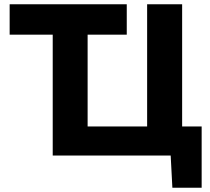

<svg xmlns="http://www.w3.org/2000/svg" viewBox="-20 -733 990 905"><path d="M792.5 152 784.5 0H228.5V-569.5H25.5V-713H577.5V-569.5H393V-137H673.5V-713H838.5V-137H930.5V152Z"/></svg>

Font: Commissioner
Style: Bold
Weight: 700
Designer: Kostas Bartsokas
Foundry: Kostas Bartsokas
Version: Version 1.000; ttfautohint (v1.8.3)